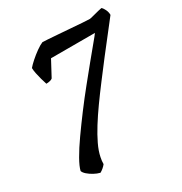

<svg xmlns="http://www.w3.org/2000/svg" viewBox="-159 -683 858 905"><g transform="rotate(-30 270.5 -230.0)"><path d="M128 105Q112 101 95.5 92Q79 83 66.5 72Q54 61 51 51Q56 29 77 -8Q98 -45 130.5 -91Q163 -137 200.5 -187Q238 -237 276.5 -284.5Q315 -332 348 -372.5Q381 -413 404.5 -441Q428 -469 435 -479H196L151 -395Q147 -391 137.5 -388.5Q128 -386 117 -386Q112 -401 107 -419Q102 -437 98.5 -454.5Q95 -472 95 -484Q105 -496 123.5 -512.5Q142 -529 163 -544Q184 -559 199 -565Q204 -565 227 -563.5Q250 -562 282.5 -559.5Q315 -557 348.5 -554.5Q382 -552 409 -550Q436 -548 447 -548Q451 -548 467.5 -552.5Q484 -557 500.5 -561Q517 -565 521 -565Q528 -558 534.5 -544.5Q541 -531 541 -516L417 -357Q381 -310 346.5 -264.5Q312 -219 282 -177Q252 -135 228 -96.5Q204 -58 187.5 -23.5Q171 11 165 41Q163 50 162 59Q161 68 161 77Q155 85 145.5 93Q136 101 128 105Z"/></g></svg>

Font: Texturina Medium
Style: Italic
Weight: 500
Italic angle: -11°
Designer: Guillermo Torres Carreño
Foundry: Omnibus-Type
Version: Version 1.002